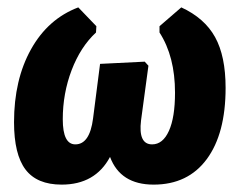

<svg xmlns="http://www.w3.org/2000/svg" viewBox="-20 -492 655 520"><path d="M147 8Q80 8 49 -33Q18 -74 18 -161Q18 -276 64 -358.5Q110 -441 192 -472L241 -421L240 -404Q198 -365 174 -302Q150 -239 150 -169Q150 -101 184 -101Q223 -101 232 -171L251 -319L372 -325L382 -314L362 -166Q354 -101 392 -101Q421 -101 437.5 -137.5Q454 -174 454 -241Q454 -339 412 -404V-421L471 -472Q534 -443 562.5 -391.5Q591 -340 591 -254Q591 -130 540 -61Q489 8 396 8Q306 8 278 -67Q238 8 147 8Z"/></svg>

Font: Alegreya Sans ExtraBold
Style: Italic
Weight: 800
Italic angle: -7°
Designer: Juan Pablo del Peral
Foundry: Huerta Tipografica
Version: Version 2.007